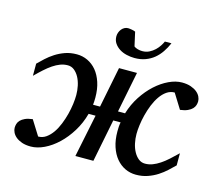

<svg xmlns="http://www.w3.org/2000/svg" viewBox="-99 -818 1117 962"><g transform="rotate(15 459.0 -337.5)"><path d="M886.2 -423.8Q886.2 -414.1 883.1 -403.8Q879.9 -393.6 871.6 -384.8Q863.3 -376 848.1 -368.9Q833 -361.8 809.1 -358.9L761.2 -436Q738.8 -436 720.2 -423.1Q701.7 -410.2 687 -388.9Q672.4 -367.7 661.6 -341.1Q650.9 -314.5 643.8 -286.6Q636.7 -258.8 633.3 -232.4Q629.9 -206.1 629.9 -186Q629.9 -161.6 635 -137.9Q640.1 -114.3 650.4 -95.5Q660.6 -76.7 675.3 -64.9Q689.9 -53.2 709 -53.2Q729 -53.2 747.8 -60.3Q766.6 -67.4 785.6 -80.1Q804.7 -92.8 824.2 -110.4Q843.8 -127.9 865.2 -148.9V-85.9Q849.6 -70.8 831.3 -53.7Q813 -36.6 790.3 -22Q767.6 -7.3 740 2.4Q712.4 12.2 679.2 12.2Q649.4 12.2 623 -0.2Q596.7 -12.7 576.9 -36.4Q557.1 -60.1 545.7 -94.7Q534.2 -129.4 534.2 -173.8Q534.2 -186 534.9 -198Q535.6 -210 538.1 -221.2H500L456.1 0H362.8L408.2 -221.2H372.1Q358.4 -170.4 332 -127.7Q305.7 -85 272.7 -53.7Q239.7 -22.5 203.4 -5.1Q167 12.2 133.8 12.2Q106.9 12.2 87.6 5.4Q68.4 -1.5 56.2 -11.7Q43.9 -22 38.1 -34.4Q32.2 -46.9 32.2 -58.1Q32.2 -67.9 35.2 -78.1Q38.1 -88.4 46.6 -97.4Q55.2 -106.4 70.1 -113.3Q85 -120.1 108.9 -123L157.2 -45.9Q179.7 -45.9 198 -58.8Q216.3 -71.8 231 -92.8Q245.6 -113.8 256.3 -140.6Q267.1 -167.5 274.2 -195.1Q281.2 -222.7 284.7 -249Q288.1 -275.4 288.1 -295.9Q288.1 -320.3 283 -344.2Q277.8 -368.2 267.6 -387Q257.3 -405.8 242.7 -417.5Q228 -429.2 209 -429.2Q189 -429.2 170.2 -422.1Q151.4 -415 132.3 -402.1Q113.3 -389.2 93.8 -371.6Q74.2 -354 53.2 -333V-396Q68.4 -411.1 86.9 -428.2Q105.5 -445.3 128.2 -460Q150.9 -474.6 178.2 -484.4Q205.6 -494.1 238.8 -494.1Q268.6 -494.1 294.9 -481.7Q321.3 -469.2 341.1 -445.6Q360.8 -421.9 372.3 -387.2Q383.8 -352.5 383.8 -308.1Q383.8 -298.3 383.3 -289.3Q382.8 -280.3 381.8 -271H418L460 -481.9H553.2L511.2 -271H547.9Q562.5 -319.8 589.1 -360.6Q615.7 -401.4 648.4 -431.2Q681.2 -460.9 716.6 -477.5Q752 -494.1 784.2 -494.1Q811 -494.1 830.3 -487.3Q849.6 -480.5 862.1 -470.2Q874.5 -460 880.4 -447.5Q886.2 -435.1 886.2 -423.8ZM681.6 -669.9Q670.9 -645 656.2 -623.3Q641.6 -601.6 622.1 -585.4Q602.5 -569.3 577.6 -560.1Q552.7 -550.8 521.5 -550.8Q501 -550.8 480.2 -555.7Q459.5 -560.5 443.1 -570.8Q426.8 -581.1 416.3 -596.4Q405.8 -611.8 405.8 -632.8Q405.8 -642.1 409.2 -651.9Q412.6 -661.6 418.7 -669.4Q424.8 -677.2 433.6 -682.1Q442.4 -687 452.6 -687Q456.1 -687 461.4 -686.3Q466.8 -685.5 472.7 -684.6Q478.5 -683.6 483.4 -682.1Q488.3 -680.7 490.7 -679.2L506.8 -606.9Q513.7 -601.1 525.6 -597.7Q537.6 -594.2 549.8 -594.2Q569.8 -594.2 585.9 -602.3Q602.1 -610.4 614.3 -622.1Q626.5 -633.8 634.8 -646.7Q643.1 -659.7 647.5 -669.9Z"/></g></svg>

Font: Charis SIL
Style: Italic
Weight: 400
Italic angle: -11°
Foundry: SIL International
Version: Version 4.112